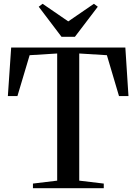

<svg xmlns="http://www.w3.org/2000/svg" viewBox="-20 -994 720 1014"><path d="M282 -40V-711.5L136.5 -702.5L72 -486.5H21.5L39 -743H642L658.5 -486.5H608.5L544.5 -702.5L398.5 -711.5V-40L528 -24.5V0H154V-24.5ZM305 -799.5 184.5 -958.5 205 -974 340.5 -881 476 -974 496.5 -958.5 375.5 -799.5Z"/></svg>

Font: Merriweather 120pt Medium
Style: Regular
Weight: 500
Version: Version 2.100